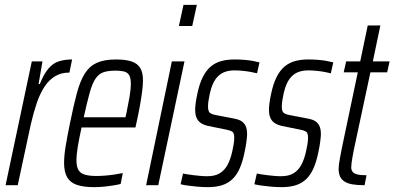

<svg xmlns="http://www.w3.org/2000/svg" viewBox="-20 -763 1625 791"><path d="M3 0 111 -510H155L139 -417H144Q161 -459 180 -481Q199 -503 223 -510.5Q247 -518 277 -518L266 -464Q232 -464 207 -449Q182 -434 163.5 -406Q145 -378 131.5 -338.5Q118 -299 107 -251L53 0Z M368 8Q324 8 296.5 -1.5Q269 -11 256.5 -33Q244 -55 244 -92Q244 -121 250.5 -161Q257 -201 268 -254Q283 -328 296.5 -378.5Q310 -429 329 -459.5Q348 -490 378.5 -504Q409 -518 458 -518Q499 -518 523 -509.5Q547 -501 558 -482.5Q569 -464 569 -432Q569 -413 565.5 -385.5Q562 -358 556 -325Q550 -292 542 -256L538 -238H316Q306 -192 300.5 -159Q295 -126 295 -102Q295 -77 303 -63Q311 -49 329.5 -43.5Q348 -38 377 -38Q393 -38 412.5 -39.5Q432 -41 451.5 -44Q471 -47 486 -50L477 -5Q465 -2 446.5 1Q428 4 407.5 6Q387 8 368 8ZM325 -280H497L502 -303Q508 -331 513.5 -363Q519 -395 519 -418Q519 -442 512 -453.5Q505 -465 491 -468.5Q477 -472 457 -472Q426 -472 406.5 -465.5Q387 -459 373.5 -439Q360 -419 349.5 -381Q339 -343 325 -280Z M717 -656 736 -743H791L772 -656ZM582 0 688 -510H740L632 0Z M836 8Q815 8 793 6Q771 4 753 1.5Q735 -1 724 -4L734 -48Q740 -47 751 -45Q762 -43 775.5 -41.5Q789 -40 804 -38.5Q819 -37 834 -37Q866 -37 886 -49.5Q906 -62 918 -85Q930 -108 937 -140Q940 -154 942.5 -168Q945 -182 945 -196Q945 -216 936.5 -221Q928 -226 912 -229L838 -244Q810 -250 797 -265.5Q784 -281 784 -311Q784 -320 786 -337Q788 -354 792 -372Q801 -417 815.5 -445.5Q830 -474 849 -489.5Q868 -505 892 -511.5Q916 -518 946 -518Q966 -518 985.5 -516.5Q1005 -515 1021.5 -512Q1038 -509 1049 -506L1039 -461Q1031 -463 1016 -466Q1001 -469 982.5 -471Q964 -473 945 -473Q921 -473 902 -465Q883 -457 868.5 -437.5Q854 -418 845 -380Q841 -362 839 -348.5Q837 -335 837 -324Q837 -304 845 -298Q853 -292 869 -289L942 -275Q960 -272 972 -265.5Q984 -259 991 -246Q998 -233 998 -210Q998 -202 995.5 -181.5Q993 -161 988 -138Q980 -98 968 -70.5Q956 -43 938 -25.5Q920 -8 895 0Q870 8 836 8Z M1140 8Q1119 8 1097 6Q1075 4 1057 1.5Q1039 -1 1028 -4L1038 -48Q1044 -47 1055 -45Q1066 -43 1079.5 -41.5Q1093 -40 1108 -38.5Q1123 -37 1138 -37Q1170 -37 1190 -49.5Q1210 -62 1222 -85Q1234 -108 1241 -140Q1244 -154 1246.5 -168Q1249 -182 1249 -196Q1249 -216 1240.5 -221Q1232 -226 1216 -229L1142 -244Q1114 -250 1101 -265.5Q1088 -281 1088 -311Q1088 -320 1090 -337Q1092 -354 1096 -372Q1105 -417 1119.5 -445.5Q1134 -474 1153 -489.5Q1172 -505 1196 -511.5Q1220 -518 1250 -518Q1270 -518 1289.5 -516.5Q1309 -515 1325.5 -512Q1342 -509 1353 -506L1343 -461Q1335 -463 1320 -466Q1305 -469 1286.5 -471Q1268 -473 1249 -473Q1225 -473 1206 -465Q1187 -457 1172.5 -437.5Q1158 -418 1149 -380Q1145 -362 1143 -348.5Q1141 -335 1141 -324Q1141 -304 1149 -298Q1157 -292 1173 -289L1246 -275Q1264 -272 1276 -265.5Q1288 -259 1295 -246Q1302 -233 1302 -210Q1302 -202 1299.5 -181.5Q1297 -161 1292 -138Q1284 -98 1272 -70.5Q1260 -43 1242 -25.5Q1224 -8 1199 0Q1174 8 1140 8Z M1482 0Q1452 0 1432 -3.5Q1412 -7 1399.5 -15Q1387 -23 1381 -36Q1375 -49 1375 -68Q1375 -75 1376.5 -86.5Q1378 -98 1381 -114.5Q1384 -131 1388 -151L1454 -465H1396L1406 -510H1464L1495 -658H1547L1516 -510H1585L1575 -465H1506L1438 -147Q1435 -132 1432.5 -118Q1430 -104 1428.5 -92.5Q1427 -81 1427 -73Q1427 -63 1432.5 -55.5Q1438 -48 1451.5 -44.5Q1465 -41 1490 -41Z"/></svg>

Font: Saira ExtraCondensed Light
Style: Italic
Weight: 300
Width: 2
Italic angle: -12°
Designer: Hector Gatti with collaboration of the Omnibus-Type team
Foundry: Omnibus-Type
Version: Version 1.101